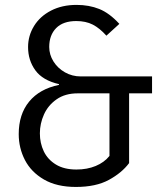

<svg xmlns="http://www.w3.org/2000/svg" viewBox="-20 -736 655 768"><path d="M457.4 -640.5 405.6 -593.3Q378.5 -623.6 350.8 -637.7Q323.1 -651.8 285.1 -651.8Q232.3 -651.8 204.6 -623.6Q176.9 -595.4 176.9 -548.2Q176.9 -517.4 193.8 -490.3Q210.8 -463.1 239.7 -446.7Q268.7 -430.3 303.1 -430.3H588.2V-362.6H496.4V-83.6Q467.2 -44.6 415.4 -16.4Q363.6 11.8 283.6 11.8Q207.2 11.8 155.9 -17.9Q104.6 -47.7 79.7 -95.9Q54.9 -144.1 54.9 -199.5Q54.9 -279 96.7 -329.7Q138.5 -380.5 215.9 -396.4V-399.5Q150.8 -414.4 121.5 -454.6Q92.3 -494.9 92.3 -547.7Q92.3 -593.3 116.2 -632.1Q140 -670.8 184.1 -693.6Q228.2 -716.4 286.2 -716.4Q336.4 -716.4 377.2 -700Q417.9 -683.6 457.4 -640.5ZM290.8 -362.6Q240.5 -362.6 206.4 -338.7Q172.3 -314.9 155.9 -278.2Q139.5 -241.5 139.5 -202.6Q139.5 -163.6 155.1 -130.8Q170.8 -97.9 203.6 -77.9Q236.4 -57.9 285.6 -57.9Q328.7 -57.9 362.8 -72.1Q396.9 -86.2 417.9 -112.3V-362.6Z"/></svg>

Font: Fira Code Fixed
Style: Regular
Weight: 400
Monospace: yes
Designer: Carrois Corporate, Edenspiekermann AG, Nikita Prokopov
Foundry: Carrois Corporate, Edenspiekermann AG, Nikita Prokopov
Version: Version 5.002